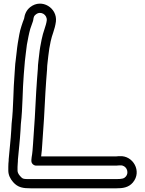

<svg xmlns="http://www.w3.org/2000/svg" viewBox="-20 -802 785 1040"><path d="M77 70V63C81.4 10.7 87.9 -39.5 91 -94.6L92.9 -129.8C103.4 -219.5 101.6 -315.5 108.9 -399.7C111.7 -427.4 112.3 -444.3 114.8 -471C119.4 -501.9 121.2 -532.9 125.6 -559.6C131.9 -592.5 136.2 -617.9 143.9 -645.5C149.1 -660.5 153.3 -672.4 156.1 -680.3C157.8 -684 159.6 -691.3 159.8 -692.6C162.7 -712.5 164.4 -716.1 174.9 -724.3C201.4 -745 236.8 -721.6 233.2 -691C229.4 -660.9 213.2 -629.3 205.5 -587.9C200.2 -562.7 194.9 -534.3 192.1 -505.3C190.1 -482.5 185.1 -455.9 185 -429.8C182.6 -392.5 177.9 -346.7 176 -303.6C172 -210 165.5 -115.2 159.1 -24.7C157.4 0.9 155.6 28.5 151.5 49.1C150.5 54 150 59 150 64V70C150 85.1 164.3 95 175 95H611C615.1 95 622.3 94.3 624.2 94H630C630.6 94 631.5 94 632 93.9C662.5 91.5 682.5 129.4 661.4 154.4C652.5 164.9 641.8 168 611 168H146C106 168 103.3 168.3 88.4 151.1C78.1 139.2 75 129.9 75 122V102C75 89.2 77 79.8 77 70ZM611 45H202.9C206 24.2 207.6 -0.7 208.9 -21.3C215.4 -111.6 222 -207 226 -301.4C227.7 -342.7 232.5 -388.7 235 -427.4C235 -427.8 235 -428.5 235 -429C235 -449.9 239.6 -474.6 241.9 -500.7C244.4 -526.8 249.2 -552.6 254.5 -578.1C260.8 -611.3 277.5 -642.7 282.8 -685C291.7 -758.7 206.3 -812.3 144.1 -763.7C122.1 -746.5 113.8 -723.8 110.4 -700.7C105.6 -690.4 102.2 -677.8 96.4 -661.2C85.4 -629.5 82.4 -600.2 76.4 -568.4C71.1 -536.5 69.4 -505.4 65.3 -477.7C60.8 -448.1 61.8 -431.7 59.1 -404.3C51.4 -315.5 53.2 -219.8 43.2 -134.9C43.1 -134.6 43.1 -133.9 43 -133.4L41 -97.4C38.1 -44.6 31.4 7.6 27.1 59.9C27 60.4 27 61.3 27 62V68.3C25.9 77 25 90 25 102V122C25 144.7 34.9 165.8 50.6 183.9C77.3 214.7 106.7 218 146 218H611C642.6 218 675.8 214.8 699.6 186.7C751 125.9 700 39.3 629.1 44H622C618.1 44 615.6 45 611 45Z"/></svg>

Font: Smoothie
Style: Outline
Weight: 400
Foundry: Cannot Into Space Fonts
Version: Version 0.8